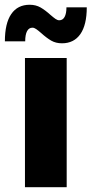

<svg xmlns="http://www.w3.org/2000/svg" viewBox="-38 -783 382 803"><path d="M66.4 -540.3H240.9V0H66.4ZM133.9 -645Q121.7 -655.7 113.3 -661.4Q105 -667.2 97.7 -667.2Q82.8 -667.2 75.1 -652.6Q67.4 -638 67.4 -610.1H-17.6Q-17.6 -685.4 9.1 -724.3Q35.7 -763.1 86 -763.1Q111.8 -763.1 131.6 -751.8Q151.3 -740.4 173.4 -720.4Q185.7 -709.8 194 -704Q202.3 -698.2 209.7 -698.2Q224.6 -698.2 232.2 -712.3Q239.9 -726.4 239.9 -752.3H324.9Q324.9 -679 298.1 -640.4Q271.2 -601.9 221.3 -601.9Q195.6 -601.9 176 -613.2Q156.4 -624.6 133.9 -645Z"/></svg>

Font: iiserrat Thin
Style: Regular
Weight: 100
Designer: Akira Ohta
Foundry: Akira Ohta
Version: Version 1.200;Glyphs 3.3.1 (3343)